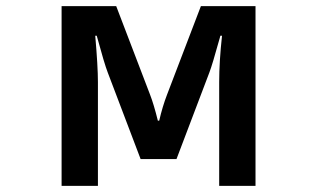

<svg xmlns="http://www.w3.org/2000/svg" viewBox="-20 -585 1040 630"><path d="M182.1 -564.9H361.3L472.2 -274.9Q484.4 -243.7 498 -189H502.4Q513.2 -235.8 528.3 -274.9L639.2 -564.9H818.4V24.9H699.2V-315.9Q699.2 -382.8 708.5 -467.8H703.1L700.7 -459Q676.3 -371.1 667 -347.2L559.1 -63H441.4L333.5 -347.2Q322.8 -374.5 297.4 -467.8H292.5Q301.3 -366.7 301.3 -315.9V24.9H182.1Z"/></svg>

Font: FORM UDPGothic
Style: Bold
Weight: 700
Foundry: Pronama LLC
Version: Version 1.051